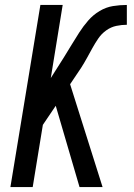

<svg xmlns="http://www.w3.org/2000/svg" viewBox="-20 -755 540 775"><path d="M301 0 205 -328 153 -251 112 0H22L143 -735H233L185 -440L237 -522Q253 -548 268.5 -573.5Q284 -599 300 -624Q316 -649 336 -672Q356 -695 382 -710.5Q408 -726 436 -730.5Q464 -735 492 -735V-655Q471 -655 449.5 -650.5Q428 -646 409 -632.5Q390 -619 377 -600Q364 -581 353 -561Q342 -541 331 -521Q320 -501 308 -482L263 -415L394 0Z"/></svg>

Font: Iosevka Medium Oblique
Style: Regular
Weight: 500
Italic angle: -9°
Monospace: yes
Designer: Belleve Invis
Foundry: Belleve Invis
Version: Version 32.5.0; ttfautohint (v1.8.4)